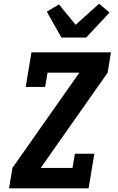

<svg xmlns="http://www.w3.org/2000/svg" viewBox="-20 -1018 640 1038"><path d="M29 0 47 -110 409 -625H237L224 -548H119L150 -735H580L562 -625L200 -110H372L385 -187H490L459 0ZM312 -815 233 -955 299 -994 389 -884 516 -998 572 -950 446 -815Z"/></svg>

Font: Iosevka HT Extrabold Extended
Style: Italic
Weight: 800
Width: 7
Italic angle: -9°
Monospace: yes
Designer: Belleve Invis
Foundry: Belleve Invis
Version: Version 32.3.0; ttfautohint (v1.8.4)